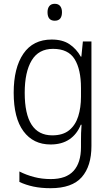

<svg xmlns="http://www.w3.org/2000/svg" viewBox="-20 -750 581 1010"><path d="M252 -542Q309 -542 345.5 -517.5Q382 -493 405 -452H408L416 -532H461V18Q461 124 410 182Q359 240 246 240Q196 240 156 231.5Q116 223 82 207V152Q117 170 158.5 181Q200 192 247 192Q328 192 367 149Q406 106 406 24V-8Q406 -28 406.5 -49.5Q407 -71 409 -94H405Q385 -44 345 -17Q305 10 246 10Q155 10 103.5 -59.5Q52 -129 52 -262Q52 -393 103 -467.5Q154 -542 252 -542ZM259 -493Q183 -493 146.5 -432Q110 -371 110 -262Q110 -38 255 -38Q311 -38 344 -65Q377 -92 391.5 -138Q406 -184 406 -241V-287Q406 -385 372.5 -439Q339 -493 259 -493ZM268 -730Q287 -730 296.5 -718Q306 -706 306 -686Q306 -641 268 -641Q230 -641 230 -686Q230 -706 239.5 -718Q249 -730 268 -730Z"/></svg>

Font: Noto Sans Myanmar UI SemiCondensed Light
Style: Regular
Weight: 300
Width: 4
Designer: Monotype Design Team
Foundry: Monotype Imaging Inc.
Version: Version 2.103; ttfautohint (v1.8.4.7-5d5b)